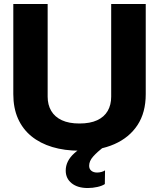

<svg xmlns="http://www.w3.org/2000/svg" viewBox="-20 -749 801 967"><path d="M380 10Q305 10 243.5 -8.5Q182 -27 138 -63Q94 -99 70.5 -152Q47 -205 47 -275V-729H220V-262Q220 -221 238 -190.5Q256 -160 291.5 -143.5Q327 -127 380 -127Q434 -127 469.5 -143.5Q505 -160 522.5 -190.5Q540 -221 540 -262V-729H714V-275Q714 -182 672.5 -119Q631 -56 556 -23Q481 10 380 10ZM422 198Q371 198 341 174Q311 150 311 110Q311 62 354 23Q397 -16 473 -43L494 -24L502 -9Q469 17 449 39.5Q429 62 429 86Q429 102 440 111Q451 120 469 120Q480 120 491 117Q502 114 509 109L508 178Q495 187 471 192.5Q447 198 422 198Z"/></svg>

Font: Hubot Sans
Style: Bold
Weight: 700
Designer: Deni Anggara
Foundry: GitHub, Inc., Subsidiary of Microsoft Corporation
Version: Version 2.000